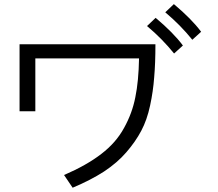

<svg xmlns="http://www.w3.org/2000/svg" viewBox="-20 -878 1040 915"><path d="M73.2 -347.7Q73.2 -427.7 73.2 -667Q235.4 -667 720.7 -667Q720.7 -576.2 714.8 -509.8Q710 -443.4 695.3 -375Q680.7 -306.6 653.3 -254.9Q626 -203.1 582 -152.3Q539.1 -102.5 475.6 -60.5Q412.1 -19.5 326.2 16.6Q312.5 -3.9 285.2 -43.9Q393.6 -90.8 462.9 -144.5Q533.2 -198.2 571.3 -268.6Q610.4 -338.9 625 -415Q640.6 -490.2 642.6 -599.6Q477.5 -599.6 148.4 -599.6Q148.4 -537.1 148.4 -347.7Q129.9 -347.7 73.2 -347.7ZM767.6 -819.3Q777.3 -829.1 808.6 -858.4Q893.6 -787.1 938.5 -726.6Q924.8 -713.9 896.5 -688.5Q839.8 -758.8 767.6 -819.3ZM680.7 -753.9Q690.4 -763.7 721.7 -793Q806.6 -721.7 851.6 -661.1Q837.9 -648.4 809.6 -623Q752.9 -693.4 680.7 -753.9Z"/></svg>

Font: Gothic A1
Style: Regular
Weight: 400
Designer: HanYang I&C Co.,Ltd.
Version: Version 2.50